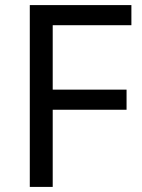

<svg xmlns="http://www.w3.org/2000/svg" viewBox="-20 -734 559 754"><path d="M187 0H97V-714H496V-635H187V-382H477V-303H187Z"/></svg>

Font: lbangla05
Style: Book
Weight: 400
Designer: Jelle Bosma - Monotype Design Team
Foundry: Monotype Imaging Inc.
Version: Version 2.003